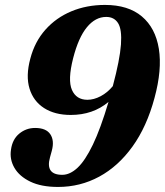

<svg xmlns="http://www.w3.org/2000/svg" viewBox="-20 -730 653 760"><path d="M209.5 10Q143.5 10 100 -11Q56.5 -32 37 -65.8Q17.5 -99.5 23.5 -137.5Q29 -178.5 56.2 -201Q83.5 -223.5 119 -223.5Q162.5 -223.5 179.2 -198.5Q196 -173.5 185 -133L178 -107.5Q158.5 -38 226.5 -38Q257 -38 287 -66Q317 -94 347.5 -157.2Q378 -220.5 409.5 -326.5Q348 -275 260 -275Q197 -275 154.5 -302.2Q112 -329.5 96.8 -379.5Q81.5 -429.5 100 -498Q117.5 -565 159.8 -612.5Q202 -660 262.5 -685.2Q323 -710.5 395.5 -710.5Q487.5 -710.5 541.5 -665Q595.5 -619.5 608.8 -536.8Q622 -454 591.5 -342Q561 -228.5 504.5 -150Q448 -71.5 372.8 -30.8Q297.5 10 209.5 10ZM269.5 -499.5Q247.5 -413 264.8 -374Q282 -335 326 -335Q351.5 -335 378.5 -349.2Q405.5 -363.5 426.5 -389Q454.5 -494 458.8 -553.8Q463 -613.5 447.5 -638.2Q432 -663 400.5 -663Q357.5 -663 324 -622.2Q290.5 -581.5 269.5 -499.5Z"/></svg>

Font: Fraunces 144pt Soft
Style: Bold Italic
Weight: 700
Italic angle: -16°
Version: Version 1.000;[b76b70a41]